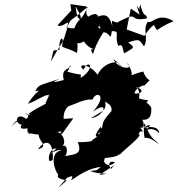

<svg xmlns="http://www.w3.org/2000/svg" viewBox="-20 -833 863 932"><path d="M289 -256C286 -312 328 -324 306 -315C340 -325 394 -356 429 -349C444 -393 507 -376 431 -291C514 -351 487 -267 420 -259C502 -307 497 -297 486 -374C466 -327 528 -342 521 -294C458 -223 492 -241 464 -184C433 -178 491 -192 468 -217C409 -136 490 -194 427 -153C440 -144 350 -140 357 -145C382 -83 345 -85 296 -75C308 -85 313 -143 274 -121C315 -131 277 -212 241 -187C318 -209 246 -178 282 -184L336 -259ZM107 -256C44 -303 44 -192 132 -238C76 -174 167 -173 108 -192C168 -170 221 -182 170 -194C155 -147 226 -128 164 -108C200 -160 241 -152 236 -58C203 -25 216 -123 254 -111C175 -45 248 -116 278 -103C214 -93 248 3 263 14C249 37 296 39 304 43C253 86 240 104 316 18C286 51 352 -5 324 43C380 5 417 -16 469 -23C443 -1 458 -9 418 -3C473 20 540 2 462 17C580 -63 516 -16 520 -13C518 -7 491 -58 538 -46C517 -18 471 -36 490 -66C589 -75 541 -93 561 -82C584 -108 682 -181 652 -182C671 -225 709 -148 660 -214C662 -207 749 -237 753 -186C703 -241 654 -159 710 -226C665 -222 660 -189 682 -234C717 -146 728 -164 751 -132C743 -139 706 -170 682 -163C673 -192 689 -272 654 -250C673 -256 719 -235 714 -311C682 -360 653 -330 668 -312C715 -362 706 -338 655 -355C663 -407 638 -422 590 -416C679 -415 687 -377 634 -379C630 -398 673 -422 681 -418C726 -467 702 -417 675 -486C573 -461 654 -450 595 -529C639 -488 547 -500 531 -546C560 -523 572 -513 567 -491C579 -557 481 -533 454 -470C412 -527 350 -525 385 -495C414 -552 445 -501 372 -455C370 -483 390 -461 307 -485C329 -517 306 -509 326 -514C310 -493 275 -500 290 -443C310 -453 192 -415 269 -450C167 -417 169 -423 151 -390C191 -396 163 -405 115 -329C150 -339 211 -382 214 -369C236 -395 261 -406 270 -401C245 -440 237 -409 201 -333C211 -328 185 -326 120 -282C147 -256 67 -308 117 -274C112 -223 72 -286 34 -215C51 -247 122 -275 82 -222C76 -205 92 -204 150 -217L133 -276ZM643 -806C682 -759 645 -771 661 -811C680 -737 687 -777 694 -744C596 -724 663 -783 560 -730C538 -707 515 -761 526 -705C504 -775 485 -773 392 -720C472 -759 480 -662 454 -706C485 -687 433 -740 460 -760C449 -748 457 -782 408 -752C385 -776 416 -805 390 -803L322 -813L326 -782L259 -710C289 -693 330 -761 300 -691C337 -761 300 -708 407 -801C371 -727 357 -716 347 -802C393 -720 366 -763 341 -696C293 -691 300 -721 307 -698C281 -609 290 -647 227 -535C247 -613 231 -580 269 -592C263 -655 293 -663 282 -613C276 -601 299 -605 354 -576C366 -679 327 -598 387 -632C424 -580 458 -601 421 -592C441 -547 417 -577 482 -676C517 -677 514 -626 523 -682C567 -682 533 -664 554 -610C578 -625 574 -592 583 -574C625 -601 643 -598 602 -627C661 -646 654 -641 679 -608C703 -648 670 -689 698 -728C719 -714 745 -777 823 -730C713 -686 760 -667 720 -721C764 -717 735 -742 681 -659L595 -690L615 -791L658 -762Z"/></svg>

Font: Hussar Lance
Style: Italic
Weight: 700
Foundry: Cannot Into Space Fonts, PlusOne Fonts
Version: Version 2.27